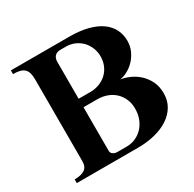

<svg xmlns="http://www.w3.org/2000/svg" viewBox="-148 -830 999 988"><g transform="rotate(-30 351.5 -336.0)"><path d="M655.8 -176.8Q655.8 -218.8 639.9 -250Q624 -281.2 600.1 -302.5Q576.2 -323.7 548.3 -335.4Q520.5 -347.2 497.1 -350.1Q520.5 -353.5 543.9 -366.5Q567.4 -379.4 586.2 -399.7Q605 -419.9 616.9 -446.5Q628.9 -473.1 628.9 -504.9Q628.9 -541.5 613.5 -572.3Q598.1 -603 567.1 -625.2Q536.1 -647.5 489.3 -659.7Q442.4 -671.9 379.9 -671.9H33.2V-649.9Q58.1 -649.9 74.7 -645.3Q91.3 -640.6 100.8 -630.6Q110.4 -620.6 114.3 -605.5Q118.2 -590.3 118.2 -569.8V-83Q118.2 -49.8 97.4 -35.9Q76.7 -22 37.1 -22V0H400.9Q455.1 0 501.7 -11.7Q548.3 -23.4 582.5 -45.9Q616.7 -68.4 636.2 -101.3Q655.8 -134.3 655.8 -176.8ZM469.2 -503.9Q469.2 -474.6 458.7 -450.2Q448.2 -425.8 429.7 -408.2Q411.1 -390.6 386 -380.9Q360.8 -371.1 332 -371.1H262.2V-590.8Q262.2 -612.3 273.9 -624.3Q285.6 -636.2 306.2 -636.2H339.8Q367.2 -636.2 390.9 -626Q414.6 -615.7 431.9 -597.9Q449.2 -580.1 459.2 -555.9Q469.2 -531.7 469.2 -503.9ZM488.8 -183.1Q488.8 -147.9 477.5 -120.4Q466.3 -92.8 447.5 -73.7Q428.7 -54.7 404.5 -44.4Q380.4 -34.2 354 -34.2H296.9Q284.2 -34.2 273.2 -41.3Q262.2 -48.3 262.2 -62V-320.8H344.2Q375 -320.8 401.4 -311Q427.7 -301.3 447 -283.2Q466.3 -265.1 477.5 -239.7Q488.8 -214.4 488.8 -183.1Z"/></g></svg>

Font: Galatia SIL
Style: Bold
Weight: 700
Designer: Development by SIL's NRSI team
Version: Version 2.1